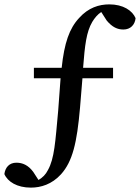

<svg xmlns="http://www.w3.org/2000/svg" viewBox="-39 -746 640 878"><path d="M116 -436V-388H238L227 -239C214 -98 210 -21 180 32C170 52 156 66 137 77L113 40C90 9 64 -2 36 -2C3 -2 -15 20 -19 50C-4 85 39 112 102 112C148 112 198 97 240 51C293 -8 313 -93 327 -254L338 -388H478V-436H341C349 -540 356 -600 383 -646C394 -664 407 -680 424 -691L449 -652C474 -622 498 -611 525 -611C558 -611 578 -633 581 -663C566 -698 524 -726 461 -726C414 -726 365 -711 323 -664C278 -616 255 -549 243 -436Z"/></svg>

Font: Source Han Serif CN SemiBold
Style: Regular
Weight: 600
Designer: Ryoko NISHIZUKA 西塚涼子 (kana & ideographs); Frank Grießhammer (Latin, Greek & Cyrillic); Wenlong ZHANG 张文龙 (bopomofo); San
Foundry: Adobe Systems Incorporated
Version: Version 1.000;PS 1;hotconv 16.6.53;makeotf.lib2.5.65590